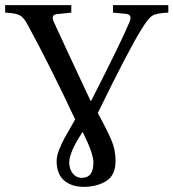

<svg xmlns="http://www.w3.org/2000/svg" viewBox="-28 -712 674 746"><path d="M241 -80Q241 -56 254.5 -38.5Q268 -21 290 -21Q335 -21 335 -81Q335 -115 294 -198H292Q241 -121 241 -80ZM-8 -663V-692H249V-663L192 -657Q169 -654 181 -627Q229 -522 324 -320H326Q444 -551 475 -626Q487 -655 463 -658L411 -663V-692H626V-663Q579 -661 563 -650.5Q547 -640 521 -597Q471 -517 352 -273Q392 -199 406.5 -163.5Q421 -128 421 -87Q421 -31 384.5 -8.5Q348 14 298 14Q250 14 221 -11Q192 -36 192 -87Q192 -105 201.5 -129.5Q211 -154 223 -176Q235 -198 264 -248Q169 -451 81 -613Q65 -644 49 -652.5Q33 -661 -8 -663Z"/></svg>

Font: Linguistics Pro
Style: Regular
Weight: 400
Designer: Stefan Peev, Context Ltd
Foundry: Stefan Peev, Context Ltd
Version: Version 001.000